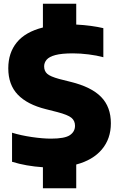

<svg xmlns="http://www.w3.org/2000/svg" viewBox="-20 -880 633 1020"><path d="M208 120V8.5Q118.5 2.5 44 -20.5V-175Q91 -160.5 149 -152Q207 -143.5 251 -143.5Q324 -143.5 351.2 -162Q378.5 -180.5 378.5 -212Q378.5 -238.5 359.5 -254.2Q340.5 -270 285 -284.5L224 -300Q125 -324.5 74.5 -377.2Q24 -430 24 -517Q24 -599.5 69.5 -655Q115 -710.5 208 -734V-860H385V-749.5Q425.5 -747.5 462.2 -742.5Q499 -737.5 529 -730.5V-576Q494.5 -585.5 450.5 -591Q406.5 -596.5 367.5 -596.5Q307.5 -596.5 274.2 -587.5Q241 -578.5 227.8 -562.8Q214.5 -547 214.5 -527.5Q214.5 -502.5 230.8 -488Q247 -473.5 294.5 -460.5L356 -445Q465.5 -418 517.2 -365Q569 -312 569 -225Q569 -143 521.2 -86.2Q473.5 -29.5 385 -6V120Z"/></svg>

Font: Encode Sans XBd
Style: Regular
Weight: 800
Designer: Multiple Designers
Foundry: Impallari Type
Version: Version 3.002; ttfautohint (v1.8.3) -l 8 -r 50 -G 200 -x 14 